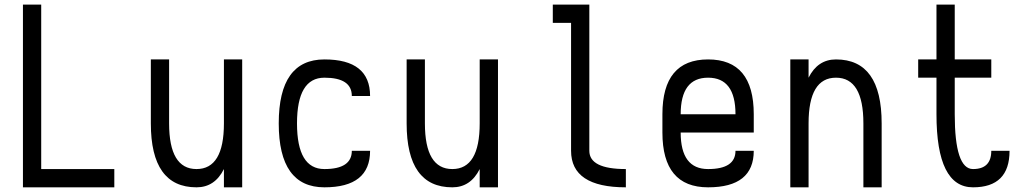

<svg xmlns="http://www.w3.org/2000/svg" viewBox="-20 -801 4415 821"><path d="M78.1 0V-781.2H156.2V-78.1H468.8V0Z M625 -273.4V-546.9H703.1V-273.4Q703.1 -78.1 820.3 -78.1Q937.5 -78.1 937.5 -273.4V-546.9H1015.6V0H937.5V-78.1Q898.4 0 820.3 0Q625 0 625 -273.4Z M1171.9 -273.4Q1171.9 -546.9 1367.2 -546.9Q1562.5 -546.9 1562.5 -390.6H1484.4Q1484.4 -468.8 1367.2 -468.8Q1250 -468.8 1250 -273.4Q1250 -78.1 1367.2 -78.1Q1484.4 -78.1 1484.4 -156.2H1562.5Q1562.5 0 1367.2 0Q1171.9 0 1171.9 -273.4Z M1718.8 -273.4V-546.9H1796.9V-273.4Q1796.9 -78.1 1914.1 -78.1Q2031.2 -78.1 2031.2 -273.4V-546.9H2109.4V0H2031.2V-78.1Q1992.2 0 1914.1 0Q1718.8 0 1718.8 -273.4Z M2343.8 -703.1V-781.2H2500V-156.2Q2500 -78.1 2656.2 -78.1V0Q2421.9 0 2421.9 -156.2V-703.1Z M2812.5 -234.4V-312.5Q2812.5 -546.9 3007.8 -546.9Q3203.1 -546.9 3203.1 -312.5V-234.4H2890.6Q2890.6 -78.1 3007.8 -78.1Q3125 -78.1 3125 -156.2H3203.1Q3203.1 0 3007.8 0Q2812.5 0 2812.5 -234.4ZM2890.6 -312.5H3125Q3125 -468.8 3007.8 -468.8Q2890.6 -468.8 2890.6 -312.5Z M3359.4 0V-546.9H3437.5V-468.8Q3476.6 -546.9 3554.7 -546.9Q3750 -546.9 3750 -273.4V0H3671.9V-273.4Q3671.9 -468.8 3554.7 -468.8Q3437.5 -468.8 3437.5 -273.4V0Z M3906.2 -468.8V-546.9H3984.4V-781.2H4062.5V-546.9H4218.8V-468.8H4062.5V-312.5Q4062.5 -78.1 4140.6 -78.1Q4218.8 -78.1 4218.8 -156.2H4296.9Q4296.9 0 4140.6 0Q3984.4 0 3984.4 -312.5V-468.8Z"/></svg>

Font: Luculent
Style: Regular
Weight: 400
Monospace: yes
Designer: Andrew Kensler
Version: Version 1.0.0-845fa02f9341